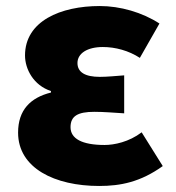

<svg xmlns="http://www.w3.org/2000/svg" viewBox="-20 -603 583 637"><path d="M309 14C380 14 446 1 520 -52L450 -164C408 -132 359 -122 327 -122C252 -122 214 -143 214 -181C214 -218 238 -232 293 -232C324 -232 359 -229 392 -227V-353C366 -351 335 -348 311 -348C263 -348 237 -363 237 -394C237 -426 270 -447 321 -447C363 -447 407 -435 444 -411L509 -525C452 -562 379 -583 311 -583C181 -583 63 -533 63 -419C63 -374 91 -320 149 -301V-296C81 -279 40 -238 40 -163C40 -45 162 14 309 14Z"/></svg>

Font: Noto Sans CJK Black
Style: Bold
Weight: 900
Designer: Ryoko NISHIZUKA (kana & ideographs); Paul D. Hunt (Latin, Greek & Cyrillic); Wenlong ZHANG (bopomofo); Sandoll Communica
Foundry: Adobe Systems Incorporated
Version: Version 1.000;PS 1;hotconv 1.0.78;makeotf.lib2.5.61930